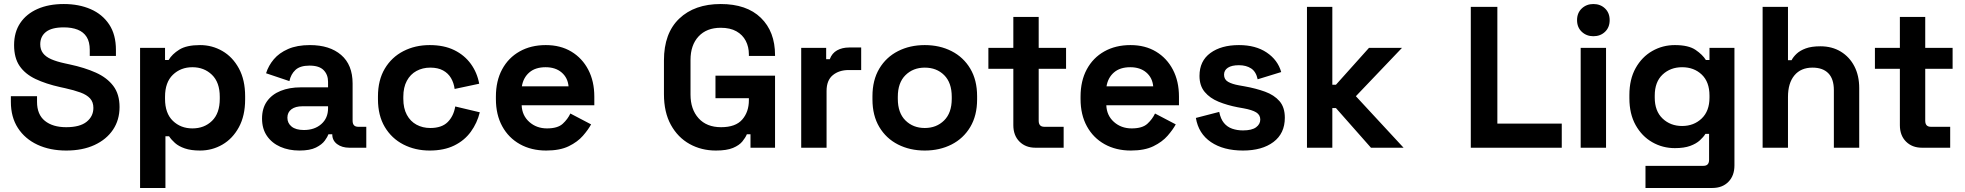

<svg xmlns="http://www.w3.org/2000/svg" viewBox="-20 -734 9766 954"><path d="M309 14Q228 14 166 -15Q104 -44 69 -98Q34 -152 34 -228V-256H164V-228Q164 -165 203 -133.5Q242 -102 309 -102Q377 -102 410.5 -129Q444 -156 444 -198Q444 -227 427.5 -245Q411 -263 379.5 -274.5Q348 -286 303 -296L280 -301Q208 -317 156.5 -341.5Q105 -366 77.5 -406Q50 -446 50 -510Q50 -574 80.5 -619.5Q111 -665 166.5 -689.5Q222 -714 297 -714Q372 -714 430.5 -688.5Q489 -663 522.5 -612.5Q556 -562 556 -486V-456H426V-486Q426 -526 410.5 -550.5Q395 -575 366 -586.5Q337 -598 297 -598Q237 -598 208.5 -575.5Q180 -553 180 -514Q180 -488 193.5 -470Q207 -452 234 -440Q261 -428 303 -419L326 -414Q401 -398 456.5 -373Q512 -348 543 -307Q574 -266 574 -202Q574 -138 541.5 -89.5Q509 -41 449.5 -13.5Q390 14 309 14Z M676 200V-496H800V-436H818Q835 -465 871 -487.5Q907 -510 974 -510Q1034 -510 1085 -480.5Q1136 -451 1167 -394Q1198 -337 1198 -256V-240Q1198 -159 1167 -102Q1136 -45 1085 -15.5Q1034 14 974 14Q929 14 898.5 3.5Q868 -7 849.5 -23.5Q831 -40 820 -57H802V200ZM936 -96Q995 -96 1033.5 -133.5Q1072 -171 1072 -243V-253Q1072 -325 1033 -362.5Q994 -400 936 -400Q878 -400 839 -362.5Q800 -325 800 -253V-243Q800 -171 839 -133.5Q878 -96 936 -96Z M1468 14Q1415 14 1373 -4.5Q1331 -23 1306.5 -58.5Q1282 -94 1282 -145Q1282 -196 1306.5 -230.5Q1331 -265 1374.5 -282.5Q1418 -300 1474 -300H1610V-328Q1610 -363 1588 -385.5Q1566 -408 1518 -408Q1471 -408 1448 -386.5Q1425 -365 1418 -331L1302 -370Q1314 -408 1340.5 -439.5Q1367 -471 1411.5 -490.5Q1456 -510 1520 -510Q1618 -510 1675 -461Q1732 -412 1732 -319V-134Q1732 -104 1760 -104H1800V0H1716Q1679 0 1655 -18Q1631 -36 1631 -66V-67H1612Q1608 -55 1594 -35.5Q1580 -16 1550 -1Q1520 14 1468 14ZM1490 -88Q1543 -88 1576.5 -117.5Q1610 -147 1610 -196V-206H1483Q1448 -206 1428 -191Q1408 -176 1408 -149Q1408 -122 1429 -105Q1450 -88 1490 -88Z M2115 14Q2043 14 1984.5 -16Q1926 -46 1892 -103Q1858 -160 1858 -241V-255Q1858 -336 1892 -393Q1926 -450 1984.5 -480Q2043 -510 2115 -510Q2186 -510 2237 -485Q2288 -460 2319.5 -416.5Q2351 -373 2361 -318L2239 -292Q2235 -322 2221 -346Q2207 -370 2181.5 -384Q2156 -398 2118 -398Q2080 -398 2049.5 -381.5Q2019 -365 2001.5 -332.5Q1984 -300 1984 -253V-243Q1984 -196 2001.5 -163.5Q2019 -131 2049.5 -114.5Q2080 -98 2118 -98Q2175 -98 2204.5 -127.5Q2234 -157 2242 -205L2364 -176Q2351 -123 2319.5 -79.5Q2288 -36 2237 -11Q2186 14 2115 14Z M2694 14Q2620 14 2563.5 -17.5Q2507 -49 2475.5 -106.5Q2444 -164 2444 -242V-254Q2444 -332 2475 -389.5Q2506 -447 2562 -478.5Q2618 -510 2692 -510Q2765 -510 2819 -477.5Q2873 -445 2903 -387.5Q2933 -330 2933 -254V-211H2572Q2574 -160 2610 -128Q2646 -96 2698 -96Q2751 -96 2776 -119Q2801 -142 2814 -170L2917 -116Q2903 -90 2876.5 -59.5Q2850 -29 2806 -7.5Q2762 14 2694 14ZM2573 -305H2805Q2801 -348 2770.5 -374Q2740 -400 2691 -400Q2640 -400 2610 -374Q2580 -348 2573 -305Z M3537 14Q3465 14 3406.5 -18.5Q3348 -51 3313.5 -113.5Q3279 -176 3279 -266V-434Q3279 -569 3355 -641.5Q3431 -714 3561 -714Q3690 -714 3760.5 -645.5Q3831 -577 3831 -460V-456H3701V-464Q3701 -501 3685.5 -531Q3670 -561 3639 -578.5Q3608 -596 3561 -596Q3491 -596 3451 -553Q3411 -510 3411 -436V-264Q3411 -191 3451 -146.5Q3491 -102 3563 -102Q3635 -102 3668 -140Q3701 -178 3701 -236V-246H3535V-358H3831V0H3709V-67H3691Q3684 -50 3668.5 -31Q3653 -12 3622 1Q3591 14 3537 14Z M3961 0V-496H4085V-440H4103Q4114 -470 4139.5 -484Q4165 -498 4199 -498H4259V-386H4197Q4149 -386 4118 -360.5Q4087 -335 4087 -282V0Z M4575 14Q4501 14 4442 -16Q4383 -46 4349 -103Q4315 -160 4315 -240V-256Q4315 -336 4349 -393Q4383 -450 4442 -480Q4501 -510 4575 -510Q4649 -510 4708 -480Q4767 -450 4801 -393Q4835 -336 4835 -256V-240Q4835 -160 4801 -103Q4767 -46 4708 -16Q4649 14 4575 14ZM4575 -98Q4633 -98 4671 -135.5Q4709 -173 4709 -243V-253Q4709 -323 4671.5 -360.5Q4634 -398 4575 -398Q4517 -398 4479 -360.5Q4441 -323 4441 -253V-243Q4441 -173 4479 -135.5Q4517 -98 4575 -98Z M5125 0Q5076 0 5045.5 -30.5Q5015 -61 5015 -112V-392H4891V-496H5015V-650H5141V-496H5277V-392H5141V-134Q5141 -104 5169 -104H5265V0Z M5599 14Q5525 14 5468.5 -17.5Q5412 -49 5380.5 -106.5Q5349 -164 5349 -242V-254Q5349 -332 5380 -389.5Q5411 -447 5467 -478.5Q5523 -510 5597 -510Q5670 -510 5724 -477.5Q5778 -445 5808 -387.5Q5838 -330 5838 -254V-211H5477Q5479 -160 5515 -128Q5551 -96 5603 -96Q5656 -96 5681 -119Q5706 -142 5719 -170L5822 -116Q5808 -90 5781.5 -59.5Q5755 -29 5711 -7.5Q5667 14 5599 14ZM5478 -305H5710Q5706 -348 5675.5 -374Q5645 -400 5596 -400Q5545 -400 5515 -374Q5485 -348 5478 -305Z M6156 14Q6059 14 5997 -28Q5935 -70 5922 -148L6038 -178Q6045 -143 6061.5 -123Q6078 -103 6102.5 -94.5Q6127 -86 6156 -86Q6200 -86 6221 -101.5Q6242 -117 6242 -140Q6242 -163 6222 -175.5Q6202 -188 6158 -196L6130 -201Q6078 -211 6035 -228.5Q5992 -246 5966 -277Q5940 -308 5940 -357Q5940 -431 5994 -470.5Q6048 -510 6136 -510Q6219 -510 6274 -473Q6329 -436 6346 -376L6229 -340Q6221 -378 6196.5 -394Q6172 -410 6136 -410Q6100 -410 6081 -397.5Q6062 -385 6062 -363Q6062 -339 6082 -327.5Q6102 -316 6136 -310L6164 -305Q6220 -295 6265.5 -278.5Q6311 -262 6337.5 -231.5Q6364 -201 6364 -149Q6364 -71 6307.5 -28.5Q6251 14 6156 14Z M6474 0V-700H6600V-313H6618L6782 -496H6946L6717 -256L6954 0H6792L6618 -197H6600V0Z M7288 0V-700H7420V-120H7740V0Z M7834 0V-496H7960V0ZM7897 -554Q7863 -554 7839.5 -576Q7816 -598 7816 -634Q7816 -670 7839.5 -692Q7863 -714 7897 -714Q7932 -714 7955 -692Q7978 -670 7978 -634Q7978 -598 7955 -576Q7932 -554 7897 -554Z M8076 -246V-262Q8076 -340 8107 -395.5Q8138 -451 8189.5 -480.5Q8241 -510 8302 -510Q8370 -510 8405 -486Q8440 -462 8456 -436H8474V-496H8598V88Q8598 139 8568 169.5Q8538 200 8488 200H8156V90H8444Q8472 90 8472 60V-69H8454Q8444 -53 8426 -36.5Q8408 -20 8378 -9Q8348 2 8302 2Q8241 2 8189.5 -27.5Q8138 -57 8107 -112.5Q8076 -168 8076 -246ZM8338 -108Q8396 -108 8435 -145Q8474 -182 8474 -249V-259Q8474 -327 8435.5 -363.5Q8397 -400 8338 -400Q8280 -400 8241 -363.5Q8202 -327 8202 -259V-249Q8202 -182 8241 -145Q8280 -108 8338 -108Z M8738 0V-700H8864V-435H8882Q8890 -451 8907 -467Q8924 -483 8952.5 -493.5Q8981 -504 9025 -504Q9083 -504 9126.5 -477.5Q9170 -451 9194 -404.5Q9218 -358 9218 -296V0H9092V-286Q9092 -342 9064.5 -370Q9037 -398 8986 -398Q8928 -398 8896 -359.5Q8864 -321 8864 -252V0Z M9530 0Q9481 0 9450.5 -30.5Q9420 -61 9420 -112V-392H9296V-496H9420V-650H9546V-496H9682V-392H9546V-134Q9546 -104 9574 -104H9670V0Z"/></svg>

Font: Space Grotesk Light
Style: Bold
Weight: 700
Version: Version 2.000